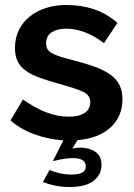

<svg xmlns="http://www.w3.org/2000/svg" viewBox="-20 -554 537 770"><path d="M179 127Q191 134 216 140Q241 146 268 146Q294 146 309 138.5Q324 131 324 113Q324 95 309.5 87.5Q295 80 272 80Q251 80 227.5 84.5Q204 89 192 92L234 9Q174 5 118 -15.5Q62 -36 22 -71L72 -155Q120 -121 165.5 -103.5Q211 -86 256 -86Q296 -86 319 -101Q342 -116 342 -144Q342 -172 315 -185Q288 -198 227 -215Q176 -229 140 -242Q104 -255 82 -271.5Q60 -288 50 -309.5Q40 -331 40 -361Q40 -401 55.5 -433Q71 -465 99 -487.5Q127 -510 164.5 -522Q202 -534 246 -534Q305 -534 356.5 -517Q408 -500 451 -462L397 -381Q357 -411 319.5 -425Q282 -439 245 -439Q211 -439 188 -425Q165 -411 165 -380Q165 -366 170.5 -357Q176 -348 188 -341Q200 -334 219.5 -327.5Q239 -321 268 -314Q322 -300 360.5 -286Q399 -272 423.5 -254Q448 -236 459.5 -212.5Q471 -189 471 -156Q471 -86 423 -42.5Q375 1 291 8L270 42Q277 40 285.5 39Q294 38 302 38Q337 38 362 54.5Q387 71 387 108Q387 146 355.5 171Q324 196 259 196Q226 196 199 190Q172 184 152 176Z"/></svg>

Font: IngvarSans
Style: Bold
Weight: 700
Version: Version 3.000